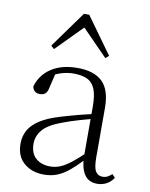

<svg xmlns="http://www.w3.org/2000/svg" viewBox="-88 -850 723 928"><g transform="rotate(10 273.0 -385.5)"><path d="M191 14Q133 14 94 -19Q55 -52 55 -114Q55 -151 71.5 -180.5Q88 -210 125.5 -234Q163 -258 225 -276Q268 -289 312.5 -300.5Q357 -312 397 -321V-297Q357 -287 315.5 -275Q274 -263 237 -249Q170 -225 143.5 -194Q117 -163 117 -125Q117 -78 144 -54Q171 -30 215 -30Q240 -30 263.5 -39.5Q287 -49 316.5 -72Q346 -95 386 -134L392 -89H373Q341 -55 313 -32Q285 -9 256 2.5Q227 14 191 14ZM453 13Q411 13 390.5 -17.5Q370 -48 368 -102V-106V-350Q368 -407 355 -437.5Q342 -468 316 -480Q290 -492 250 -492Q220 -492 190 -483Q160 -474 128 -454L164 -482L145 -402Q141 -382 131 -374Q121 -366 105 -366Q74 -366 68 -397Q85 -456 136 -489Q187 -522 263 -522Q345 -522 386 -482.5Q427 -443 427 -354V-113Q427 -61 439 -43Q451 -25 473 -25Q486 -25 496 -30Q506 -35 518 -46L533 -30Q518 -8 497.5 2.5Q477 13 453 13ZM387 -592 239 -743H284L135 -592L119 -606L248 -785H274L403 -606Z"/></g></svg>

Font: Noto Serif SC
Style: Regular
Weight: 200
Designer: Ryoko NISHIZUKA 西塚涼子 (kana & ideographs); Frank Grießhammer (Latin, Greek & Cyrillic); Wenlong ZHANG 张文龙 (bopomofo); San
Foundry: Adobe
Version: Version 2.001;hotconv 1.1.0;makeotfexe 2.6.0